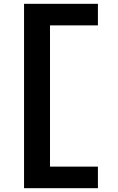

<svg xmlns="http://www.w3.org/2000/svg" viewBox="-20 -843 616 1006"><path d="M106 143H493V30H242V-710H493V-823H106Z"/></svg>

Font: Iosevka Sparkle Extrabold
Style: Regular
Weight: 800
Designer: Belleve Invis
Foundry: Belleve Invis
Version: Version 4.5.0; ttfautohint (v1.8.3)